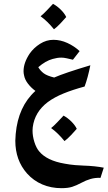

<svg xmlns="http://www.w3.org/2000/svg" viewBox="-20 -611 562 1003"><path d="M422 -159Q359 -142 311.5 -122.5Q264 -103 230 -78Q161 -26 151 54Q150 60 150 71Q150 100 159.5 130.5Q169 161 184 179Q224 228 318 244Q344 249 373 251.5Q402 254 415 254Q477 256 522 265L505 318Q477 317 453 324Q429 331 405 344Q379 358 357 365Q335 372 301 372Q247 372 201 352.5Q155 333 121 295Q60 226 60 124Q60 113 62 89Q75 -55 165 -136Q142 -153 126 -174Q110 -195 106 -216Q103 -228 103 -239Q103 -283 135 -331Q156 -361 189 -382Q222 -403 259 -403Q296 -403 332 -386.5Q368 -370 396 -344L361 -299Q344 -303 328.5 -306.5Q313 -310 300 -310Q279 -310 255 -303Q218 -293 180 -260Q191 -241 208.5 -228Q226 -215 263 -206Q318 -230 452 -270Q439 -205 422 -159ZM326 -522Q316 -510 296.5 -489.5Q277 -469 262 -458Q228 -500 192 -526Q205 -536 225 -557Q245 -578 257 -591Q279 -579 298 -560Q317 -541 326 -522ZM381 62Q371 74 351.5 94.5Q332 115 317 126Q283 84 247 58Q260 48 280 27Q300 6 312 -7Q334 5 353 24Q372 43 381 62Z"/></svg>

Font: Mirza
Style: Bold
Weight: 700
Designer: Arabic design by Kourosh Beigpour, Latin design by Eduardo Tunni, engineering by Lasse Fister
Version: Version 1.0010g